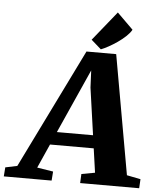

<svg xmlns="http://www.w3.org/2000/svg" viewBox="-143 -1037 900 1090"><g transform="rotate(5 307.0 -491.5)"><path d="M-8.8 -65.9 -76.2 -51.8 -80.1 0H192.4L196.3 -51.8L104.5 -66.4L165.5 -203.1H414.6L434.1 -65.9L357.4 -51.8L355 0H691.4L694.3 -51.8L615.7 -67.4L495.1 -747.1H325.7ZM198.2 -276.9 361.8 -642.6 366.2 -545.4 404.3 -276.9ZM405.8 -766.6C452.6 -784.2 549.8 -843.8 575.2 -893.1L483.9 -983.4L349.1 -816.4Z"/></g></svg>

Font: Merriweather
Style: Heavy Italic
Weight: 900
Italic angle: -7.5°
Designer: Eben Sorkin
Foundry: Eben Sorkin
Version: Version 1.001